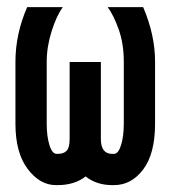

<svg xmlns="http://www.w3.org/2000/svg" viewBox="-20 -520 490 552"><path d="M391.6 -499.5Q425.8 -419.4 425.8 -342.8V-164.6Q425.8 -78.1 391.8 -33Q357.9 12.2 307.6 12.2H302.7Q257.8 12.2 226.1 -12.7Q194.3 12.2 145.5 12.2H140.6Q94.7 12.2 59.6 -34.2Q24.4 -80.6 24.4 -164.1V-342.8Q24.4 -421.9 58.1 -499.5H160.6Q142.6 -475.1 128.4 -430.2Q114.3 -385.3 114.3 -342.8V-164.1Q114.3 -128.4 122.1 -103Q129.9 -77.6 143.1 -77.6H145.5Q163.6 -77.6 171.9 -86.9Q180.2 -96.2 180.2 -120.6V-341.8H270V-120.6Q270 -77.6 302.7 -77.6H307.6Q320.3 -77.6 328.1 -103Q335.9 -128.4 335.9 -164.6V-342.8Q335.9 -394 321.5 -434.8Q307.1 -475.6 289.6 -499.5Z"/></svg>

Font: Anka/Coder Narrow
Style: Bold
Weight: 700
Width: 3
Monospace: yes
Version: Version 001.100